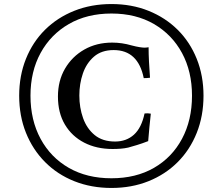

<svg xmlns="http://www.w3.org/2000/svg" viewBox="-20 -791 1103 951"><path d="M988 -317Q988 -217 954.5 -133Q921 -49 860 12Q799 73 715.5 106.5Q632 140 532 140Q432 140 348 106.5Q264 73 203 11.5Q142 -50 108.5 -133.5Q75 -217 75 -317Q75 -416 108.5 -499.5Q142 -583 203 -643.5Q264 -704 348 -737.5Q432 -771 532 -771Q632 -771 715.5 -737.5Q799 -704 860 -643.5Q921 -583 954.5 -499.5Q988 -416 988 -317ZM931 -317Q931 -437 881.5 -528.5Q832 -620 742.5 -672Q653 -724 532 -724Q411 -724 321 -672Q231 -620 181 -528.5Q131 -437 131 -317Q131 -196 181 -103.5Q231 -11 321 40.5Q411 92 532 92Q653 92 742.5 40.5Q832 -11 881.5 -103.5Q931 -196 931 -317ZM727 -228Q723 -195 720 -161Q717 -127 714 -92Q683 -80 658 -72.5Q633 -65 615 -60Q597 -56 577.5 -54.5Q558 -53 538 -53Q458 -53 397 -84.5Q336 -116 301.5 -174Q267 -232 267 -313Q267 -391 302 -451Q337 -511 397.5 -545.5Q458 -580 536 -580Q584 -580 632 -566Q655 -560 671 -557.5Q687 -555 695 -555Q700 -555 705.5 -555.5Q711 -556 716 -557Q716 -523 718 -485Q720 -447 723 -406Q716 -405 708 -404.5Q700 -404 692 -404Q664 -543 543 -543Q483 -543 445.5 -510.5Q408 -478 390.5 -427Q373 -376 373 -318Q373 -258 391.5 -206Q410 -154 449 -122Q488 -90 550 -90Q606 -90 643.5 -124Q681 -158 696 -229Q712 -231 727 -228Z"/></svg>

Font: Tiro Tamil
Style: Regular
Weight: 400
Designer: Tamil: Fernando Mello & Fiona Ross. Latin: John Hudson.
Foundry: Tiro Typeworks Ltd.
Version: Version 1.52